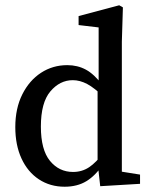

<svg xmlns="http://www.w3.org/2000/svg" viewBox="-20 -697 566 728"><path d="M225 11Q170 11 127.5 -17Q85 -45 61.5 -96Q38 -147 38 -215Q38 -286 64.5 -339Q91 -392 135.5 -421Q180 -450 235 -450Q274 -450 305.5 -433Q337 -416 368 -375H385L376 -327Q338 -364 310.5 -378.5Q283 -393 256 -393Q207 -393 171 -350.5Q135 -308 135 -217Q135 -129 169.5 -87Q204 -45 257 -45Q291 -45 318 -63Q345 -81 374 -120L382 -72H369Q342 -31 307.5 -10Q273 11 225 11ZM360 9 350 -81V-359L354 -371V-593L278 -602V-636L432 -677L446 -669L442 -539V-46L511 -35V0Z"/></svg>

Font: Lisu Bosa Medium
Style: Regular
Weight: 500
Designer: David Morse, Annie Olsen, Victor Gaultney, Frank Grießhammer (Latin)
Foundry: SIL International
Version: Version 2.000